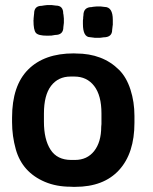

<svg xmlns="http://www.w3.org/2000/svg" viewBox="-20 -724 600 753"><path d="M259.3 -96.7H273.9Q321.8 -96.7 349.4 -131.8Q377 -167 377 -227.1L377.9 -237.3V-279.3Q377.9 -349.6 349.4 -386.7Q320.8 -423.8 271.5 -423.8H256.8Q208.5 -423.8 180.4 -387.5Q152.3 -351.1 152.3 -278.3V-246.6Q152.3 -177.2 178.2 -137Q204.1 -96.7 259.3 -96.7ZM165 -584Q129.9 -584 120.6 -595.2Q111.3 -606.4 111.3 -643.6V-645.5L111.8 -647.5V-651.9L113.3 -667Q113.8 -668.9 113.8 -670.9Q113.8 -701.2 144 -701.2Q149.9 -702.6 151.9 -702.6L164.6 -704.1H183.1L199.2 -702.1Q228 -702.1 228 -670.9L228.5 -668.5L229 -666.5L230.5 -651.4V-634.3L228.5 -617.7Q228.5 -586.9 196.3 -586.9L182.1 -584.5H177.7L169.4 -584ZM422.4 -646V-626.5L421.9 -624L420.4 -611.3Q419.9 -608.9 419.9 -606.9Q419.9 -577.6 385.7 -577.6Q381.8 -576.7 379.9 -576.7L371.6 -575.7H351.1L349.1 -576.2L337.4 -577.6Q335.4 -578.1 333.5 -578.1Q305.2 -578.1 305.2 -630.4V-643.6L306.2 -652.3V-656.7Q307.1 -660.6 307.1 -663.1Q307.1 -696.3 340.3 -696.3L344.2 -697.3L359.9 -698.7H374.5L390.1 -696.8Q422.4 -696.8 422.4 -646ZM507.3 -269.5V-242.7Q507.3 -123 447 -57.1Q386.7 8.8 274.9 8.8H266.1L257.3 8.3Q201.2 8.3 156.2 -10.7Q67.4 -48.3 42 -138.2Q27.3 -190.4 27.3 -245.1V-262.7Q27.3 -388.2 90.6 -451.4Q153.8 -514.6 269 -514.6L277.8 -514.2Q382.8 -514.2 447.3 -449.7Q476.1 -420.9 491.7 -372.6Q507.3 -324.2 507.3 -269.5Z"/></svg>

Font: Averia Sans Libre
Style: Bold
Weight: 700
Version: Version 1.002